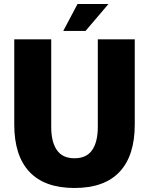

<svg xmlns="http://www.w3.org/2000/svg" viewBox="-20 -924 743 956"><path d="M351 12Q202 12 126.5 -68.5Q51 -149 51 -304V-728H235V-292Q235 -218 263 -177Q291 -136 351 -136Q411 -136 439 -177Q467 -218 467 -292V-728H651V-304Q651 -149 575.5 -68.5Q500 12 351 12ZM295 -770 366 -904H520L406 -770Z"/></svg>

Font: Murecho ExtraBold
Style: Regular
Weight: 800
Designer: Neil Summerour
Foundry: Positype
Version: Version 1.010; ttfautohint (v1.8.3)